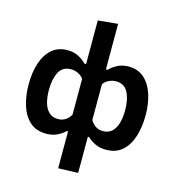

<svg xmlns="http://www.w3.org/2000/svg" viewBox="-132 -857 1070 1165"><g transform="rotate(15 402.5 -274.0)"><path d="M340.5 196V-35.5H332.5Q311 -14.5 281.5 -1Q252 12.5 215.5 12.5Q151 12.5 111.5 -23.8Q72 -60 53.8 -119.8Q35.5 -179.5 35.5 -250Q35.5 -325.5 55 -384.5Q74.5 -443.5 113.5 -477.2Q152.5 -511 210.5 -511Q251 -511 281.2 -494.8Q311.5 -478.5 330 -458.5H340.5V-732.5L465 -744.5V-458.5H475.5Q494 -478.5 524.2 -494.8Q554.5 -511 595 -511Q653 -511 691.8 -477.2Q730.5 -443.5 750.2 -384.5Q770 -325.5 770 -250Q770 -179.5 751.8 -119.8Q733.5 -60 694 -23.8Q654.5 12.5 590 12.5Q553 12.5 523.8 -1Q494.5 -14.5 472.5 -35.5H465V192ZM262.5 -92Q288 -92 307.8 -105Q327.5 -118 340.5 -140.5V-365.5Q327 -384.5 305.5 -394.5Q284 -404.5 261.5 -404.5Q209 -404.5 186 -361Q163 -317.5 163 -249Q163 -206.5 172.2 -171Q181.5 -135.5 203.2 -113.8Q225 -92 262.5 -92ZM543 -92Q580 -92 601.8 -113.8Q623.5 -135.5 632.8 -171Q642 -206.5 642 -249Q642 -317.5 619.2 -361Q596.5 -404.5 544 -404.5Q521.5 -404.5 500 -394.5Q478.5 -384.5 465 -365.5V-140.5Q478 -118 497.5 -105Q517 -92 543 -92Z"/></g></svg>

Font: Heraclito SemiBold
Style: Regular
Weight: 600
Designer: Kostas Bartsokas (font) & Cristiano Sobral (main changes)
Foundry: Kostas Bartsokas (font) & Cristiano Sobral (main changes)
Version: Version 1.00;July 8, 2020;FontCreator 13.0.0.2655 64-bit